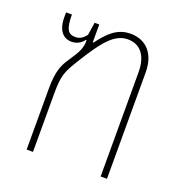

<svg xmlns="http://www.w3.org/2000/svg" viewBox="-106 -647 695 739"><g transform="rotate(20 241.5 -278.0)"><path d="M82 0H108V-236C108 -314 116 -330 151 -387C208 -479 247 -532 304 -532C352 -532 385 -498 385 -427V0H411V-436C411 -510 372 -556 306 -556C248 -556 215 -517 183 -475H180V-548H161L153 -496C139 -478 127 -471 109 -471C81 -471 68 -487 68 -548H44V-528C44 -473 69 -449 102 -449C126 -449 143 -462 152 -475L155 -474C155 -441 145 -423 116 -380C96 -350 82 -323 82 -249Z"/></g></svg>

Font: Noto Sans Thai Cond Thin
Style: Regular
Weight: 100
Width: 3
Designer: Monotype Design Team
Foundry: Monotype Imaging Inc.
Version: Version 2.002